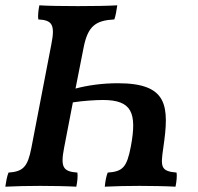

<svg xmlns="http://www.w3.org/2000/svg" viewBox="-25 -699 745 722"><path d="M639 -50C578 -55 579 -73 589 -143C612 -300 608 -386 418 -386C359 -386 304 -378 259 -366L289 -518C305 -602 335 -622 405 -626C410 -640 413 -659 416 -679C384 -677 325 -676 268 -676C211 -676 150 -677 123 -679C119 -659 117 -639 119 -626C171 -623 183 -607 168 -532L93 -143C79 -70 61 -54 7 -50C1 -35 -2 -17 -5 3C34 1 82 0 126 0C169 0 226 1 262 3C266 -17 268 -36 266 -50C212 -54 202 -70 216 -143L249 -314C287 -320 335 -323 362 -323C470 -323 491 -276 467 -148C452 -69 436 -54 380 -50C374 -35 371 -17 369 3C407 1 456 0 499 0C543 0 599 1 635 3C639 -17 641 -36 639 -50Z"/></svg>

Font: Vollkorn Semibold
Style: Italic
Weight: 600
Italic angle: -11°
Designer: Friedrich Althausen
Foundry: Friedrich Althausen
Version: Version 4.015;PS 004.015;hotconv 1.0.88;makeotf.lib2.5.64775